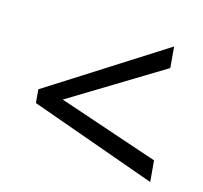

<svg xmlns="http://www.w3.org/2000/svg" viewBox="-66 -692 724 686"><g transform="rotate(10 296.0 -349.5)"><path d="M521.5 -76.7 70.3 -283.7V-333.5L521.5 -568.4V-490.2L162.6 -312.5L521.5 -155.3ZM274.9 -622.1Z"/></g></svg>

Font: Noto Sans Bengali UI
Style: Regular
Weight: 400
Designer: Monotype Design Team
Foundry: Monotype Imaging Inc.
Version: Version 1.03 uh